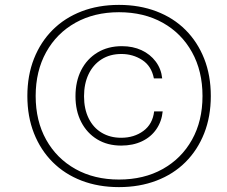

<svg xmlns="http://www.w3.org/2000/svg" viewBox="-20 -756 931 786"><path d="M476 -160Q420 -160 378 -185.5Q336 -211 312.5 -256.5Q289 -302 289 -362Q289 -423 312.5 -469Q336 -515 379 -541Q422 -567 479 -567Q524 -567 559.5 -550.5Q595 -534 617.5 -504Q640 -474 644 -435H610Q600 -486 562 -510.5Q524 -535 477 -535Q430 -535 395.5 -513Q361 -491 342.5 -452Q324 -413 324 -362Q324 -310 343 -271.5Q362 -233 396.5 -212.5Q431 -192 476 -192Q529 -192 567 -220Q605 -248 611 -300H646Q642 -259 620 -227Q598 -195 561 -177.5Q524 -160 476 -160ZM467 10Q383 10 314 -16.5Q245 -43 195.5 -92.5Q146 -142 119 -210.5Q92 -279 92 -363Q92 -447 119 -515.5Q146 -584 195.5 -633.5Q245 -683 314 -709.5Q383 -736 467 -736Q551 -736 620.5 -709.5Q690 -683 739.5 -633.5Q789 -584 816 -515.5Q843 -447 843 -363Q843 -279 816 -210.5Q789 -142 739.5 -92.5Q690 -43 620.5 -16.5Q551 10 467 10ZM467 -21Q569 -21 646 -64Q723 -107 766 -184Q809 -261 809 -363Q809 -465 766 -542.5Q723 -620 646 -663Q569 -706 467 -706Q366 -706 289 -663Q212 -620 169 -542.5Q126 -465 126 -363Q126 -261 169 -184Q212 -107 289 -64Q366 -21 467 -21Z"/></svg>

Font: Mona Sans ExtraLight
Style: Italic
Weight: 200
Italic angle: -11.6951°
Designer: Deni Anggara
Foundry: GitHub
Version: Version 2.000